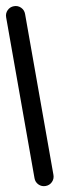

<svg xmlns="http://www.w3.org/2000/svg" viewBox="-105 -975 310 999"><g transform="rotate(-10 50.0 -475.0)"><path d="M0 -50H100V-900H0ZM50 -100Q29 -100 14.5 -85.5Q0 -71 0 -50Q0 -29 14.5 -14.5Q29 0 50 0Q71 0 85.5 -14.5Q100 -29 100 -50Q100 -71 85.5 -85.5Q71 -100 50 -100ZM50 -950Q29 -950 14.5 -935.5Q0 -921 0 -900Q0 -879 14.5 -864.5Q29 -850 50 -850Q71 -850 85.5 -864.5Q100 -879 100 -900Q100 -921 85.5 -935.5Q71 -950 50 -950Z"/></g></svg>

Font: Wavefont SemiBold
Style: Regular
Weight: 600
Version: Version 3.004;gftools[0.9.33]